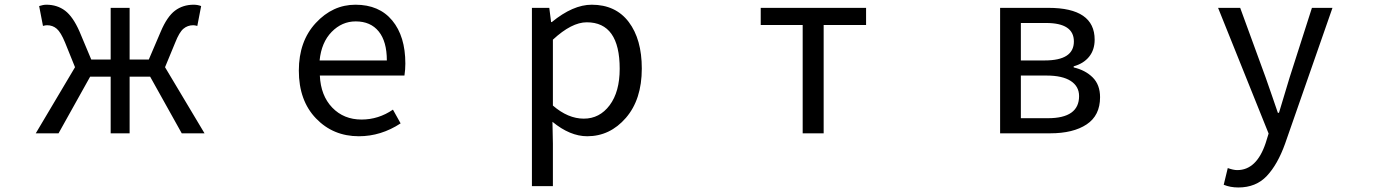

<svg xmlns="http://www.w3.org/2000/svg" viewBox="-20 -577 6040 831"><path d="M694.3 -286.1 865.2 0H766.6L629.9 -245.1H541V0H459V-245.1H370.1L233.4 0H134.8L304.7 -286.1L261.7 -392.6Q243.2 -437.5 225.6 -452.6Q208 -467.8 183.6 -467.8Q176.8 -467.8 166 -464.8L149.4 -550.8Q167 -556.6 180.7 -556.6Q227.5 -556.6 261.7 -530.8Q295.9 -504.9 324.2 -440.4L375 -319.3H459V-543H541V-319.3H624L675.8 -440.4Q703.1 -504.9 737.3 -530.8Q771.5 -556.6 818.4 -556.6Q835 -556.6 850.6 -550.8L834 -464.8Q823.2 -467.8 816.4 -467.8Q792 -467.8 773.9 -452.6Q755.9 -437.5 738.3 -392.6Z M1533.2 12.7Q1421.9 12.7 1347.7 -64.5Q1273.4 -141.6 1273.4 -271.5Q1273.4 -398.4 1346.7 -477.5Q1419.9 -556.6 1518.6 -556.6Q1621.1 -556.6 1677.7 -488.3Q1734.4 -419.9 1734.4 -301.8Q1734.4 -275.4 1730.5 -250H1364.3Q1368.2 -163.1 1418 -111.3Q1467.8 -59.6 1544.9 -59.6Q1618.2 -59.6 1680.7 -102.5L1713.9 -43Q1628.9 12.7 1533.2 12.7ZM1363.3 -315.4H1654.3Q1654.3 -397.5 1619.1 -440.9Q1584 -484.4 1519.5 -484.4Q1460 -484.4 1415.5 -439Q1371.1 -393.6 1363.3 -315.4Z M2282.2 228.5V-543H2357.4L2365.2 -481.4H2368.2Q2460 -556.6 2541 -556.6Q2644.5 -556.6 2701.2 -481.9Q2757.8 -407.2 2757.8 -280.3Q2757.8 -146.5 2689 -66.9Q2620.1 12.7 2521.5 12.7Q2447.3 12.7 2371.1 -49.8L2373 44.9V228.5ZM2662.1 -279.3Q2662.1 -480.5 2519.5 -480.5Q2454.1 -480.5 2373 -405.3V-120.1Q2438.5 -63.5 2506.8 -63.5Q2575.2 -63.5 2618.7 -121.6Q2662.1 -179.7 2662.1 -279.3Z M3454.1 0V-468.8H3272.5V-543H3728.5V-468.8H3544.9V0Z M4308.6 0V-543H4517.6Q4717.8 -543 4717.8 -405.3Q4717.8 -361.3 4693.8 -331.5Q4669.9 -301.8 4627 -290V-285.2Q4677.7 -273.4 4709.5 -241.7Q4741.2 -210 4741.2 -156.2Q4741.2 -77.1 4683.1 -38.6Q4625 0 4525.4 0ZM4398.4 -315.4H4502Q4627.9 -315.4 4627.9 -397.5Q4627.9 -477.5 4507.8 -477.5H4398.4ZM4398.4 -65.4H4515.6Q4650.4 -65.4 4650.4 -161.1Q4650.4 -203.1 4614.3 -226.6Q4578.1 -250 4509.8 -250H4398.4Z M5339.8 234.4Q5304.7 234.4 5276.4 222.7L5293.9 150.4Q5318.4 159.2 5335 159.2Q5418.9 159.2 5458 42L5470.7 1L5252 -543H5347.7L5458 -241.2Q5466.8 -215.8 5485.4 -162.6Q5503.9 -109.4 5510.7 -88.9H5515.6Q5551.8 -209 5561.5 -241.2L5658.2 -543H5747.1L5542 44.9Q5509.8 134.8 5462.9 184.6Q5416 234.4 5339.8 234.4Z"/></svg>

Font: GenEi Gothic M Regular
Style: Regular
Weight: 400
Designer: o_tamon (Modified); [Source Han Sans]
Ryoko NISHIZUKA  (kana & ideographs); Paul D. Hunt (Latin, Greek & Cyrillic); Wenl
Version: Version 1.1a;Original Version 1.004